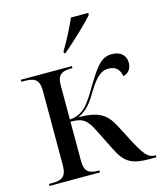

<svg xmlns="http://www.w3.org/2000/svg" viewBox="-114 -851 795 936"><g transform="rotate(-15 283.5 -383.0)"><path d="M255 -616V-606H263C313 -648 391 -721 420 -756V-766H333C313 -721 283 -662 255 -616ZM19 0H274V-10H271C226 -10 199 -19 199 -78V-276C260 -275 280 -265 316 -190L362 -98C401 -17 436 0 529 0H559V-10H555C518 -10 499 -37 456 -119L416 -196C381 -263 342 -286 242 -287C293 -311 313 -344 344 -395C381 -455 407 -478 444 -478C483 -478 501 -455 505 -424C528 -428 548 -447 548 -481C548 -517 523 -542 478 -542C428 -542 402 -510 352 -429C325 -383 304 -348 282 -325C260 -303 233 -289 199 -287V-460C199 -517 227 -526 273 -526H276V-536H18V-526H31C80 -526 108 -517 108 -457V-82C108 -19 81 -10 33 -10H19Z"/></g></svg>

Font: Noto Serif Display SemiCondensed
Style: Regular
Weight: 400
Width: 4
Designer: Monotype Design Team
Foundry: Monotype Imaging Inc.
Version: Version 2.009